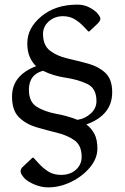

<svg xmlns="http://www.w3.org/2000/svg" viewBox="-20 -690 540 830"><path d="M188 120Q159 120 130 108Q101 96 86 81Q69 62 69 51Q69 38 82 28L120 -8H125L147 16Q165 36 188 51Q211 66 244 66Q284 66 308.5 43.5Q333 21 333 -12Q333 -61 302.5 -83Q272 -105 227 -116Q182 -127 137.5 -140Q93 -153 62.5 -182.5Q32 -212 32 -273Q32 -364 136 -404Q119 -420 108.5 -444Q98 -468 98 -503Q98 -569 159 -619.5Q220 -670 314 -670Q341 -670 362 -660Q383 -650 398 -636Q414 -618 414 -609Q414 -600 401 -587L366 -554H362L341 -576Q324 -594 302.5 -607Q281 -620 252 -620Q217 -620 191.5 -598Q166 -576 166 -543Q166 -494 196 -471Q226 -448 271 -437.5Q316 -427 360.5 -415Q405 -403 435 -375.5Q465 -348 465 -291Q465 -192 353 -152Q375 -136 388 -111.5Q401 -87 401 -48Q401 -5 369 33.5Q337 72 288 96Q239 120 188 120ZM105 -302Q105 -249 139.5 -228Q174 -207 223 -198Q272 -189 315 -172Q348 -177 372.5 -199.5Q397 -222 397 -253Q397 -308 357.5 -327Q318 -346 264 -354Q210 -362 166 -384Q105 -368 105 -302Z"/></svg>

Font: Spectral
Style: Regular
Weight: 400
Designer: Jean-Baptiste Levee
Foundry: Production Type
Version: Version 1.002